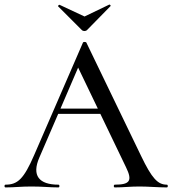

<svg xmlns="http://www.w3.org/2000/svg" viewBox="-24 -818 753 838"><path d="M230 -790 333 -687C339 -681 350 -681 356 -687L458 -791C461 -793 456 -799 453 -798L345 -746L236 -797C234 -798 227 -792 230 -790ZM704 -12C665 -12 639 -39 592 -137L353 -632C351 -636 339 -636 338 -632L125 -141C80 -37 53 -12 0 -12C-6 -12 -6 0 0 0C42 0 64 -4 113 -4C164 -4 191 0 231 0C237 0 237 -12 231 -12C147 -12 113 -51 148 -131L230 -321H414L526 -88C555 -29 543 -12 477 -12C471 -12 471 0 477 0C516 0 542 -4 585 -4C623 -4 666 0 704 0C710 0 710 -12 704 -12ZM240 -344 317 -523 403 -344Z"/></svg>

Font: Cormorant Infant Book
Style: Regular
Weight: 500
Designer: Christian Thalmann (Catharsis Fonts)
Version: Version 1.000;PS 002.000;hotconv 1.0.88;makeotf.lib2.5.64775